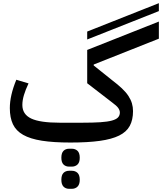

<svg xmlns="http://www.w3.org/2000/svg" viewBox="-20 -887 1022 1211"><path d="M424 12Q317 12 244 0.5Q171 -11 126 -36.5Q81 -62 61.5 -103.5Q42 -145 42 -205Q42 -285 83 -384L160 -361Q141 -321 131 -287.5Q121 -254 121 -225Q121 -166 176.5 -139.5Q232 -113 358 -113H498Q567 -113 612.5 -116Q658 -119 685.5 -126.5Q713 -134 724.5 -146.5Q736 -159 736 -177Q736 -191 726 -205.5Q716 -220 687 -241L530 -362V-572L982 -751V-643L571 -480V-474L686 -382Q723 -354 748.5 -330Q774 -306 789.5 -282.5Q805 -259 812 -235.5Q819 -212 819 -186Q819 -131 798.5 -93Q778 -55 731.5 -32Q685 -9 609.5 1.5Q534 12 424 12ZM417 304Q394 304 380.5 290Q367 276 367 247Q367 217 380.5 203.5Q394 190 417 190H432Q455 190 469 203.5Q483 217 483 247Q483 276 469 290Q455 304 432 304ZM417 164Q394 164 380.5 150.5Q367 137 367 108Q367 78 380.5 64.5Q394 51 417 51H432Q455 51 469 64.5Q483 78 483 108Q483 137 469 150.5Q455 164 432 164ZM530 -688 982 -867V-817L530 -638Z"/></svg>

Font: IBM Plex Sans Arabic Medm
Style: Regular
Weight: 500
Designer: Mike Abbink, Paul van der Laan, Pieter van Rosmalen, Wael Morcos, Khajak Apelian
Foundry: Bold Monday
Version: Version 1.005